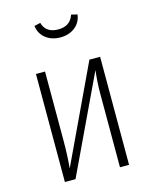

<svg xmlns="http://www.w3.org/2000/svg" viewBox="-113 -822 712 896"><g transform="rotate(-15 243.0 -373.5)"><path d="M139.2 -740.2 168.9 -747.1Q183.1 -695.8 243.2 -695.8Q301.3 -695.8 317.9 -747.1L347.2 -740.2Q342.3 -702.1 313.7 -679.7Q285.2 -657.2 243.2 -657.2Q201.2 -657.2 172.6 -679.7Q144 -702.1 139.2 -740.2ZM397.9 -522V0H354V-356Q354 -411.1 360.8 -467.8L139.2 0H87.9V-522H131.8V-188Q131.8 -118.2 126 -55.2L346.2 -522Z"/></g></svg>

Font: Fira Sans Compressed ExtraLight
Style: Regular
Weight: 250
Width: 1
Designer: Carrois Corporate & Edenspiekermann AG
Foundry: Carrois Corporate GbR & Edenspiekermann AG
Version: Version 4.203;PS 004.203;hotconv 1.0.88;makeotf.lib2.5.64775